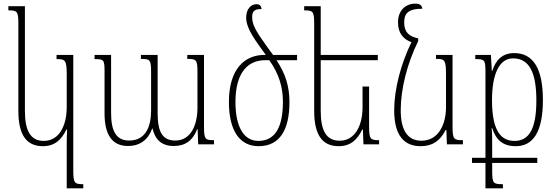

<svg xmlns="http://www.w3.org/2000/svg" viewBox="-20 -794 3055 1056"><path d="M347 242H438V219C390 219 383 214 383 142V-492H291V-469C338 -469 347 -465 347 -385V-204C347 -106 307 -19 221 -19C146 -19 117 -78 117 -184V-760H26V-737C74 -737 81 -732 81 -664V-184C81 -47 129 10 216 10C282 10 319 -27 345 -81H349C348 -57 347 -30 347 -6Z M1010 -492V-470C1062 -470 1066 -464 1066 -394V-202C1066 -105 1029 -21 944 -21C874 -21 847 -68 847 -171V-492H755V-470C807 -470 811 -464 811 -395V-187C811 -94 779 -21 690 -21C619 -21 591 -74 591 -171V-492H500V-469C552 -469 555 -465 555 -398V-170C555 -51 598 9 684 9C749 9 795 -25 817 -87H819C833 -27 868 9 936 9C998 9 1041 -21 1064 -83H1067L1070 0H1157V-23C1107 -23 1102 -29 1102 -100V-492Z M1402 10C1517 10 1572 -77 1572 -233C1572 -317 1551 -387 1501 -463H1614V-492H1482C1461 -520 1443 -544 1416 -584C1374 -645 1367 -673 1367 -700C1367 -726 1374 -746 1419 -744C1416 -764 1406 -771 1391 -771C1358 -771 1334 -742 1334 -697C1334 -672 1341 -638 1385 -572C1400 -550 1419 -523 1442 -492H1435C1327 -492 1239 -417 1239 -233C1239 -73 1300 10 1402 10ZM1401 -19C1320 -19 1275 -98 1275 -233C1275 -401 1348 -463 1439 -463H1461C1514 -389 1536 -315 1536 -234C1536 -99 1496 -19 1401 -19Z M2010 -318H1974V-204C1974 -106 1934 -20 1848 -20C1773 -20 1744 -78 1744 -184V-463H2058V-492H1744V-760H1653V-737C1701 -737 1708 -732 1708 -664V-184C1708 -47 1756 10 1843 10C1909 10 1946 -27 1972 -81H1976L1979 0H2065V-23C2017 -23 2010 -28 2010 -101Z M2294 10C2359 10 2401 -20 2431 -79H2435L2438 0H2526V-23C2475 -23 2469 -28 2469 -101V-492H2378V-470C2425 -470 2433 -466 2433 -386V-204C2433 -109 2391 -20 2298 -20C2220 -20 2184 -80 2184 -188C2184 -306 2220 -446 2280 -568V-583C2231 -593 2203 -616 2203 -670C2203 -718 2222 -746 2303 -746C2300 -764 2290 -774 2265 -774C2209 -774 2169 -735 2169 -671C2169 -612 2198 -578 2243 -562C2185 -444 2148 -303 2148 -188C2148 -49 2202 10 2294 10Z M2576 102H2650V242H2746V219C2692 219 2687 215 2687 143V102H2935V74H2687V33C2687 -26 2687 -69 2684 -89H2687C2708 -25 2745 10 2817 10C2911 10 2966 -67 2966 -244C2966 -418 2912 -502 2808 -502C2745 -502 2707 -466 2687 -403H2685L2680 -492H2594V-469C2647 -469 2650 -464 2650 -394V74H2576ZM2810 -19C2746 -19 2686 -58 2686 -243C2686 -381 2723 -473 2802 -473C2891 -473 2930 -395 2930 -242C2930 -89 2892 -19 2810 -19Z"/></svg>

Font: Noto Serif Armenian Condensed ExtraLight
Style: Regular
Weight: 200
Width: 3
Designer: Monotype Design Team
Foundry: Monotype Imaging Inc.
Version: Version 2.008